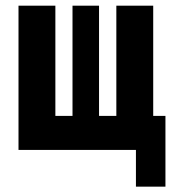

<svg xmlns="http://www.w3.org/2000/svg" viewBox="-20 -538 626 689"><path d="M46.4 0V-517.6H178.7V-122.1H240.2V-517.6H335.4V-122.1H397.5V-517.6H529.8V-122.1H573.7V131.8H467.8V0Z"/></svg>

Font: Cascadia Code PL
Style: Bold
Weight: 700
Monospace: yes
Designer: Aaron Bell
Foundry: Saja Typeworks
Version: Version 2404.023; ttfautohint (v1.8.4)